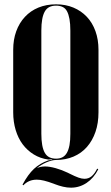

<svg xmlns="http://www.w3.org/2000/svg" viewBox="-20 -729 515 887"><path d="M203 12Q183 19 167 28.5Q151 38 137 51Q123 64 110 82Q97 100 84 124L88 127Q100 114 115.5 107.5Q131 101 150 101Q165 101 183.5 105.5Q202 110 229 120L234 122Q252 129 271 133.5Q290 138 308 138Q347 138 380 116Q413 94 434 53L429 50Q417 74 403 85.5Q389 97 370 97Q358 97 342.5 91.5Q327 86 301 73L293 69Q266 56 237.5 48Q209 40 188 40Q177 40 167.5 42Q158 44 150 48Q169 32 194.5 21Q220 10 239 10Q283 10 319.5 -5.5Q356 -21 381.5 -50Q407 -79 421 -119.5Q435 -160 435 -210V-499Q435 -546 421 -585Q407 -624 381 -651.5Q355 -679 319 -694Q283 -709 239 -709Q194 -709 157.5 -694Q121 -679 95 -651Q69 -623 55 -584.5Q41 -546 41 -499V-210Q41 -166 52.5 -128Q64 -90 85 -62Q106 -34 136 -15.5Q166 3 203 8L221 7V9ZM171 -588Q171 -618 175 -640Q179 -662 187 -676Q195 -690 208 -696.5Q221 -703 239 -703Q256 -703 269 -697Q282 -691 289.5 -677Q297 -663 301 -641Q305 -619 305 -588V-111Q305 -80 301 -58.5Q297 -37 289 -23Q281 -9 268.5 -2.5Q256 4 239 4Q221 4 208 -2.5Q195 -9 187 -23Q179 -37 175 -59Q171 -81 171 -111Z"/></svg>

Font: Moniqa Black
Style: Regular
Weight: 900
Designer: Rajesh Rajput
Foundry: Rajesh Rajput
Version: Version 1.000